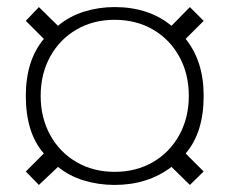

<svg xmlns="http://www.w3.org/2000/svg" viewBox="-20 -624 649 543"><path d="M53 -139 104 -190Q53 -248 53 -353Q53 -453 104 -514L53 -565L90 -604L144 -551Q176 -578 217.5 -591Q259 -604 304 -604Q401 -604 465 -551L517 -604L556 -565L505 -514Q556 -451 556 -353Q556 -249 505 -190L556 -139L517 -101L465 -152Q398 -101 304 -101Q259 -101 217.5 -113.5Q176 -126 144 -152L90 -101ZM514 -353Q514 -415 487 -464Q460 -513 412.5 -540.5Q365 -568 304 -568Q244 -568 196.5 -540.5Q149 -513 122 -464Q95 -415 95 -353Q95 -291 122 -242Q149 -193 196.5 -165.5Q244 -138 304 -138Q365 -138 412.5 -165.5Q460 -193 487 -242Q514 -291 514 -353Z"/></svg>

Font: Krub ExtraLight
Style: Regular
Weight: 275
Designer: Ekaluck Peanpanawate
Foundry: Cadson Demak Co.,Ltd.
Version: Version 1.000; ttfautohint (v1.6)